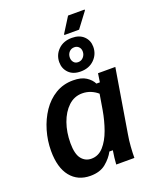

<svg xmlns="http://www.w3.org/2000/svg" viewBox="-156 -942 851 1043"><g transform="rotate(-20 269.0 -420.0)"><path d="M184.2 10Q111.7 10 70 -41.7Q28.3 -93.3 28.3 -190Q28.3 -249.2 45 -306.2Q61.7 -363.3 92.9 -409.6Q124.2 -455.8 169.2 -482.9Q214.2 -510 270.8 -510Q318.3 -510 345.8 -492.1Q373.3 -474.2 385 -450H405L412.5 -500H512.5L451.7 -132.5Q445.8 -100 443.3 -63.3Q440.8 -26.7 440.8 0H335.8Q336.7 -16.7 339.2 -38.3Q341.7 -60 345 -79.2H325Q307.5 -45.8 273.8 -17.9Q240 10 184.2 10ZM220.8 -75.8Q261.7 -75.8 290.8 -108.3Q320 -140.8 338.8 -192.9Q357.5 -245 367.5 -302.5L382.5 -392.5Q365.8 -407.5 342.9 -417.1Q320 -426.7 293.3 -426.7Q247.5 -426.7 213.3 -394.6Q179.2 -362.5 160.4 -309.6Q141.7 -256.7 141.7 -194.2Q141.7 -130.8 163.8 -103.3Q185.8 -75.8 220.8 -75.8ZM311.7 -757.5V-762.5L366.7 -850H462.5V-845L396.7 -757.5ZM328.3 -540.8Q284.2 -540.8 259.6 -565.8Q235 -590.8 235 -627.5Q235 -670 265 -699.6Q295 -729.2 344.2 -729.2Q387.5 -729.2 412.5 -705Q437.5 -680.8 437.5 -644.2Q437.5 -600.8 407.1 -570.8Q376.7 -540.8 328.3 -540.8ZM332.5 -593.3Q350.8 -593.3 362.9 -607.1Q375 -620.8 375 -639.2Q375 -655.8 365 -666.2Q355 -676.7 339.2 -676.7Q320.8 -676.7 309.2 -663.8Q297.5 -650.8 297.5 -631.7Q297.5 -615.8 306.7 -604.6Q315.8 -593.3 332.5 -593.3Z"/></g></svg>

Font: Familjen Grotesk Medium
Style: Italic
Weight: 500
Italic angle: -9.46201°
Designer: Anders Wikstroem, Jonas Baeckman, Matilda Gysing, Kristian Moeller
Foundry: Familjen STHLM AB
Version: Version 2.002; ttfautohint (v1.8.4.7-5d5b)